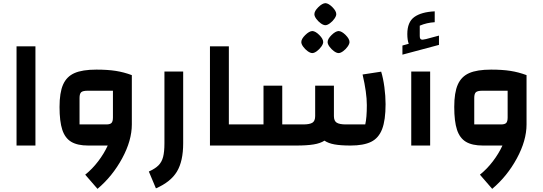

<svg xmlns="http://www.w3.org/2000/svg" viewBox="-20 -924 3448 1219"><path d="M85 -630H205V0H85Z M817 -447V-134Q817 -32 755.5 81.5Q694 195 599 275L521 185Q566 149 603 100.5Q640 52 664 0H540Q472 0 432.5 -23.5Q393 -47 375.5 -100Q358 -153 358 -245Q358 -336 380.5 -387Q403 -438 453 -460Q503 -482 592 -482Q663 -482 714.5 -474Q766 -466 817 -447ZM655 -134Q679 -134 688 -143.5Q697 -153 697 -178V-348H537Q506 -348 495.5 -338.5Q485 -329 485 -302V-134Z M925 165Q965 147 986 126Q1007 105 1015.5 72.5Q1024 40 1024 -14V-470H1143V-14Q1143 99 1103.5 165Q1064 231 970 272Z M1313 -630H1433V-134H1538V0H1313Z M2428 -263Q2428 -161 2406 -104Q2384 -47 2336 -23.5Q2288 0 2206 0Q2144 0 2104.5 -7Q2065 -14 2040 -31Q2014 -14 1971 -7Q1928 0 1861 0H1498V-134H1653V-380H1772V-134H1905Q1946 -134 1963.5 -145Q1981 -156 1981 -187V-380H2100V-187Q2100 -156 2118 -145Q2136 -134 2176 -134H2299Q2309 -177 2309 -257Q2309 -335 2282 -451L2400 -469Q2413 -427 2420.5 -370.5Q2428 -314 2428 -263ZM1893 -657Q1893 -677 1918 -701.5Q1943 -726 1963 -727Q1983 -726 2007.5 -701.5Q2032 -677 2032 -657Q2032 -645 2020 -628Q2008 -611 1991.5 -599Q1975 -587 1963 -587Q1950 -587 1933.5 -599Q1917 -611 1905 -627.5Q1893 -644 1893 -657ZM2060 -657Q2060 -677 2085 -701.5Q2110 -726 2130 -727Q2150 -726 2174.5 -701.5Q2199 -677 2199 -657Q2199 -645 2187 -628Q2175 -611 2158.5 -599Q2142 -587 2130 -587Q2117 -587 2100.5 -599Q2084 -611 2072 -627.5Q2060 -644 2060 -657ZM1976 -834Q1976 -854 2001 -878.5Q2026 -903 2046 -904Q2066 -903 2090.5 -878.5Q2115 -854 2115 -834Q2115 -822 2103 -805Q2091 -788 2074.5 -776Q2058 -764 2046 -764Q2033 -764 2016.5 -776Q2000 -788 1988 -804.5Q1976 -821 1976 -834Z M2591 -470H2711V0H2591ZM2767 -698V-639L2535 -577V-635L2575 -646Q2566 -670 2566 -708Q2566 -784 2610.5 -816Q2655 -848 2740 -852V-783Q2689 -780 2645 -761V-695Q2645 -683 2649 -677.5Q2653 -672 2663 -672Q2667 -672 2685 -676Z M3323 -447V-134Q3323 -32 3261.5 81.5Q3200 195 3105 275L3027 185Q3072 149 3109 100.5Q3146 52 3170 0H3046Q2978 0 2938.5 -23.5Q2899 -47 2881.5 -100Q2864 -153 2864 -245Q2864 -336 2886.5 -387Q2909 -438 2959 -460Q3009 -482 3098 -482Q3169 -482 3220.5 -474Q3272 -466 3323 -447ZM3161 -134Q3185 -134 3194 -143.5Q3203 -153 3203 -178V-348H3043Q3012 -348 3001.5 -338.5Q2991 -329 2991 -302V-134Z"/></svg>

Font: Changa SemiBold
Style: Regular
Weight: 600
Designer: Eduardo Rodriguez Tunni
Foundry: Eduardo Rodriguez Tunni
Version: Version 2.002; ttfautohint (v1.5) -l 8 -r 50 -G 150 -x 14 -H